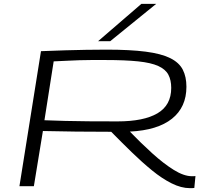

<svg xmlns="http://www.w3.org/2000/svg" viewBox="-20 -968 1060 998"><path d="M81 0 193 -702Q263 -705 319 -706.5Q375 -708 426 -709Q477 -710 533 -710Q656 -710 737 -699.5Q818 -689 864.5 -666Q911 -643 930 -606Q949 -569 949 -517Q949 -411 874 -351Q799 -291 655 -284Q713 -224 771.5 -171Q830 -118 883 -85Q936 -52 978 -52Q981 -52 986.5 -52Q992 -52 996 -53L990 9Q985 10 978 10Q971 10 967 10Q922 10 872 -15Q822 -40 770 -82.5Q718 -125 664.5 -177Q611 -229 558 -283Q458 -283 375 -284Q292 -285 203 -287L156 0ZM591 -337Q727 -337 798.5 -379Q870 -421 870 -511Q870 -552 855 -580Q840 -608 802.5 -625Q765 -642 698 -649Q631 -656 528 -656Q485 -656 453.5 -656Q422 -656 393.5 -655Q365 -654 333.5 -652.5Q302 -651 259 -649L211 -343Q263 -341 318.5 -339.5Q374 -338 440.5 -337.5Q507 -337 591 -337ZM490 -754 715 -948H792L553 -754Z"/></svg>

Font: Georama ExtraExtended Light
Style: Italic
Weight: 300
Width: 8
Italic angle: -9°
Designer: Jean-Baptiste Levee
Foundry: Production Type
Version: Version 1.000